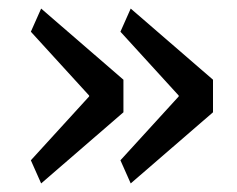

<svg xmlns="http://www.w3.org/2000/svg" viewBox="-20 -508 553 448"><path d="M52 -134 188 -283V-285L52 -434L76 -488L268 -322V-246L76 -80ZM261 -134 397 -283V-285L261 -434L285 -488L477 -322V-246L285 -80Z"/></svg>

Font: IBM Plex Sans Var
Style: Regular
Weight: 400
Designer: Mike Abbink, Paul van der Laan, Pieter van Rosmalen
Foundry: Bold Monday
Version: Version 3.000